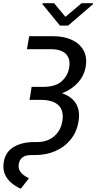

<svg xmlns="http://www.w3.org/2000/svg" viewBox="-20 -952 597 1191"><path d="M161.1 -727.5H307.6Q376.5 -727.5 425.8 -704.6Q475.1 -681.6 498.3 -639.4Q521.5 -597.2 511.7 -539.1Q502 -482.9 464.6 -440.7Q427.2 -398.4 368.9 -375.2Q310.5 -352.1 238.3 -352.1H166.5L176.3 -413.1H247.1Q324.2 -413.1 362.3 -447.5Q400.4 -481.9 408.7 -530.8Q418.5 -585 390.4 -615.7Q362.3 -646.5 294.9 -647H147ZM173.3 -390.1H243.7Q365.7 -390.1 423.8 -341.6Q481.9 -293 467.3 -200.2Q457 -134.3 418.9 -87.2Q380.9 -40 323.7 -15.1Q266.6 9.8 198.7 9.8H173.8Q137.7 9.8 119.1 24.7Q100.6 39.6 96.7 64.9Q92.3 89.8 102.3 106.9Q112.3 124 128.4 135.3Q144.5 146.5 159.2 153.8L108.9 218.8Q78.1 205.1 51.5 183.3Q24.9 161.6 10.7 129.9Q-3.4 98.1 2.9 55.7Q13.2 -9.8 64.9 -40.3Q116.7 -70.8 190.9 -70.8H211.4Q252.4 -70.8 284.9 -86.4Q317.4 -102.1 339.1 -131.6Q360.8 -161.1 367.2 -202.6Q377 -266.1 342.5 -299.3Q308.1 -332.5 232.9 -332.5H163.1ZM315.4 -932.1 385.7 -847.7 486.3 -932.1H557.1V-926.3L402.3 -793H352.1L243.2 -926.3L244.1 -932.1Z"/></svg>

Font: Inter 18pt
Style: Italic
Weight: 400
Italic angle: -9.3988°
Designer: Rasmus Andersson
Foundry: rsms
Version: Version 4.001;git-66647c0bb